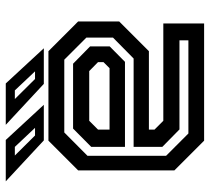

<svg xmlns="http://www.w3.org/2000/svg" viewBox="-51 -677 728 666"><g transform="rotate(-90 313.0 -344.0)"><path d="M468.5 -540 571.5 -437V-294.5L468.5 -191.5H196.5V-172L227 -141.5H564.5V0H158L55 -103V-437L158 -540ZM425 -454.5 485 -395.5V-327.5L431.5 -274.5H136.5V-391.5L200 -454.5ZM439 -485H186.5L105.5 -404.5V-132L183 -54.5H506V-85.5H197L136.5 -145V-244.5H443L515.5 -316V-408.5ZM399.5 -398.5H227L196.5 -368V-328H409.5L430.5 -349V-368ZM478.5 -556H355L213 -688H356.5ZM398.5 -586.5 332.5 -656.5H302.5L372 -586.5ZM282.5 -556H159L17 -688H160.5ZM202.5 -586.5 136.5 -656.5H106.5L176 -586.5Z"/></g></svg>

Font: Tourney Thin SemiBold
Style: Regular
Weight: 600
Version: Version 1.015